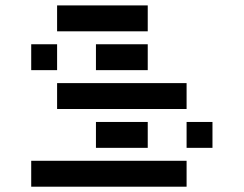

<svg xmlns="http://www.w3.org/2000/svg" viewBox="-20 -704 919 724"><path d="M97.7 0V-97.7H683.6V0ZM195.3 -585.9V-683.6H537.1V-585.9ZM195.3 -439.5H97.7V-537.1H195.3ZM341.8 -439.5V-537.1H537.1V-439.5ZM195.3 -293V-390.6H683.6V-293ZM341.8 -146.5V-244.1H537.1V-146.5ZM781.2 -146.5H683.6V-244.1H781.2Z"/></svg>

Font: Trigram
Style: Regular
Weight: 400
Designer: GGBotNet
Foundry: GGBotNet
Version: 1.05